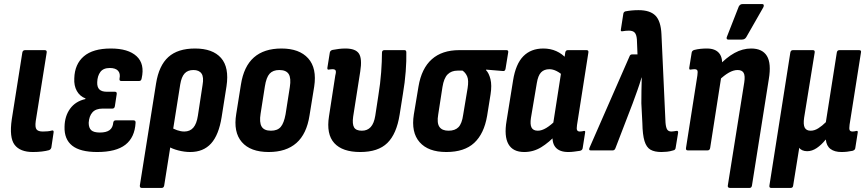

<svg xmlns="http://www.w3.org/2000/svg" viewBox="-20 -741 4263 946"><path d="M142 8Q79 8 52 -27.5Q25 -63 38 -153L90 -482Q92 -494 104 -494H200Q212 -494 210 -482L156 -144Q152 -114 160 -103.5Q168 -93 191 -93Q202 -93 214 -94Q226 -95 236 -98Q246 -100 244 -88L233 -14Q230 -4 221 -1Q207 3 186.5 5.5Q166 8 142 8Z M459 8Q375 8 335.5 -23.5Q296 -55 298 -117Q299 -169 325.5 -205.5Q352 -242 401 -253V-256Q373 -267 358.5 -293Q344 -319 346 -355Q348 -425 393 -463.5Q438 -502 526 -502Q612 -502 653 -464Q694 -426 678 -355Q676 -342 666 -342H577Q567 -342 569 -354Q574 -379 561.5 -392.5Q549 -406 521 -406Q489 -406 474.5 -386.5Q460 -367 459 -336Q458 -312 469.5 -300.5Q481 -289 506 -289H546Q557 -289 555 -277L546 -218Q544 -206 534 -206H486Q452 -206 435.5 -187.5Q419 -169 417 -136Q417 -111 429.5 -99.5Q442 -88 472 -88Q504 -88 520 -100Q536 -112 538 -137Q540 -148 550 -148H638Q649 -148 648 -136Q644 -64 598 -28Q552 8 459 8Z M679 185Q668 185 669 173L749 -330Q763 -418 809.5 -460Q856 -502 941 -502Q1028 -502 1069 -455.5Q1110 -409 1096 -316L1072 -164Q1058 -76 1020 -34Q982 8 917 8Q889 8 858 0Q827 -8 805 -22L819 -116Q834 -106 852.5 -99.5Q871 -93 888 -93Q916 -93 932.5 -112Q949 -131 955 -171L978 -322Q985 -361 973 -378.5Q961 -396 933 -396Q905 -396 889.5 -379Q874 -362 868 -325L789 173Q787 185 776 185Z M1304 8Q1214 8 1171.5 -41Q1129 -90 1144 -180L1167 -324Q1181 -414 1231 -458Q1281 -502 1367 -502Q1455 -502 1498.5 -453.5Q1542 -405 1528 -314L1505 -172Q1491 -81 1440.5 -36.5Q1390 8 1304 8ZM1315 -97Q1347 -97 1363 -115.5Q1379 -134 1387 -178L1408 -312Q1415 -356 1402.5 -376Q1390 -396 1356 -396Q1325 -396 1308.5 -378Q1292 -360 1285 -315L1264 -181Q1257 -138 1269 -117.5Q1281 -97 1315 -97Z M1755 8Q1667 8 1627 -36Q1587 -80 1601 -168L1632 -369Q1637 -388 1633.5 -394Q1630 -400 1619 -400Q1615 -400 1610 -399.5Q1605 -399 1599 -398Q1592 -397 1593 -407L1605 -482Q1607 -492 1618 -495Q1634 -498 1649.5 -500Q1665 -502 1682 -502Q1732 -502 1748.5 -477Q1765 -452 1755 -389L1720 -166Q1715 -130 1724.5 -113.5Q1734 -97 1763 -97Q1790 -97 1806.5 -115Q1823 -133 1829 -171L1844 -269Q1854 -330 1858 -385Q1862 -440 1862 -481Q1862 -494 1874 -494H1973Q1982 -494 1982 -483Q1983 -443 1979 -389Q1975 -335 1965 -277L1949 -176Q1934 -81 1888.5 -36.5Q1843 8 1755 8Z M2179 8Q2090 8 2047.5 -40.5Q2005 -89 2019 -177L2042 -315Q2057 -404 2107.5 -449Q2158 -494 2243 -494H2475Q2486 -494 2484 -483L2471 -403Q2469 -390 2459 -391L2375 -398V-395Q2389 -381 2396.5 -351Q2404 -321 2397 -276L2380 -170Q2365 -82 2316.5 -37Q2268 8 2179 8ZM2190 -97Q2222 -97 2239 -114.5Q2256 -132 2262 -175L2284 -307Q2290 -345 2282 -364Q2274 -383 2259 -393H2234Q2204 -393 2185.5 -374.5Q2167 -356 2160 -312L2139 -176Q2132 -135 2145 -116Q2158 -97 2190 -97Z M2563 8Q2507 8 2485 -31Q2463 -70 2476 -146L2508 -345Q2521 -426 2558.5 -464Q2596 -502 2657 -502Q2692 -502 2721 -489Q2750 -476 2771 -452L2756 -367Q2740 -382 2722 -391Q2704 -400 2687 -400Q2661 -400 2646 -384.5Q2631 -369 2625 -332L2596 -160Q2591 -128 2599 -112.5Q2607 -97 2630 -97Q2649 -97 2671.5 -110.5Q2694 -124 2721 -151L2724 -81Q2685 -39 2646.5 -15.5Q2608 8 2563 8ZM2780 8Q2736 8 2716.5 -16Q2697 -40 2704 -88L2707 -106L2704 -122L2749 -411L2759 -441L2765 -482Q2767 -494 2778 -494H2870Q2881 -494 2879 -482L2823 -125Q2820 -106 2823.5 -99.5Q2827 -93 2837 -93Q2843 -93 2848 -94Q2853 -95 2857 -96Q2865 -97 2863 -88L2851 -12Q2850 -1 2838 2Q2824 4 2809.5 6Q2795 8 2780 8Z M3239 8Q3205 8 3185 -3.5Q3165 -15 3155.5 -46Q3146 -77 3145 -134L3140 -232Q3140 -263 3140.5 -294Q3141 -325 3142 -359H3141Q3131 -325 3120 -294.5Q3109 -264 3097 -231L3012 -10Q3008 0 2999 0H2890Q2879 0 2885 -14L3082 -464Q3085 -473 3095 -473H3121L3118 -547Q3116 -571 3107 -580.5Q3098 -590 3079 -590Q3063 -590 3047 -587Q3042 -586 3040 -588Q3038 -590 3039 -595L3051 -672Q3052 -682 3061 -685Q3092 -691 3126 -691Q3183 -691 3209.5 -664Q3236 -637 3239 -573L3259 -137Q3261 -112 3267.5 -102.5Q3274 -93 3288 -93Q3293 -93 3299 -94Q3305 -95 3312 -96Q3323 -98 3321 -86L3309 -13Q3308 -2 3297 0Q3281 5 3266.5 6.5Q3252 8 3239 8Z M3578 185Q3564 185 3566 173L3647 -335Q3652 -368 3644 -382Q3636 -396 3614 -396Q3594 -396 3571 -383Q3548 -370 3521 -344L3518 -414Q3559 -458 3599 -480Q3639 -502 3681 -502Q3736 -502 3758.5 -465.5Q3781 -429 3768 -351L3685 173Q3683 185 3673 185ZM3369 0Q3358 0 3360 -12L3416 -369Q3419 -389 3415.5 -394.5Q3412 -400 3402 -400Q3398 -400 3393 -399.5Q3388 -399 3382 -398Q3375 -397 3376 -407L3388 -482Q3390 -492 3401 -495Q3417 -499 3432 -500.5Q3447 -502 3463 -502Q3505 -502 3524 -478Q3543 -454 3536 -409L3533 -392L3535 -371L3479 -12Q3477 0 3466 0ZM3568 -546Q3562 -546 3560.5 -550.5Q3559 -555 3562 -561L3620 -709Q3624 -716 3628.5 -718.5Q3633 -721 3640 -721H3734Q3742 -721 3743 -716Q3744 -711 3741 -705L3657 -558Q3650 -546 3635 -546Z M3780 185Q3769 185 3771 173L3874 -482Q3876 -494 3887 -494H3985Q3996 -494 3994 -482L3942 -161Q3937 -127 3945 -112Q3953 -97 3974 -97Q3993 -97 4012 -109Q4031 -121 4049 -139L4103 -482Q4105 -494 4116 -494H4213Q4225 -494 4222 -482L4166 -127Q4163 -106 4166.5 -99.5Q4170 -93 4181 -93Q4186 -93 4190.5 -94Q4195 -95 4200 -96Q4208 -97 4206 -87L4194 -11Q4193 -2 4181 2Q4167 5 4153.5 6.5Q4140 8 4126 8Q4092 8 4072 -7Q4052 -22 4049 -53H4048Q4027 -27 4004 -11.5Q3981 4 3957 4Q3944 4 3933.5 -0.5Q3923 -5 3918 -13L3888 173Q3887 185 3875 185Z"/></svg>

Font: Sofia Sans Condensed ExtraBold
Style: Italic
Weight: 800
Italic angle: -9°
Version: Version 4.100